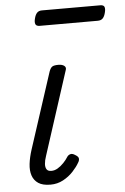

<svg xmlns="http://www.w3.org/2000/svg" viewBox="-55 -804 558 859"><g transform="rotate(-5 224.0 -374.0)"><path d="M137 16Q102 16 82.5 3Q63 -10 55.5 -32.5Q48 -55 51.5 -84.5Q55 -114 66 -148L177 -489Q183 -505 191 -510Q199 -515 218 -515Q236 -515 245 -507.5Q254 -500 249 -488L128 -114Q121 -94 120 -78.5Q119 -63 125 -54Q131 -45 146 -45Q161 -45 175 -53.5Q189 -62 201.5 -75Q214 -88 222 -101Q227 -109 236.5 -112Q246 -115 259 -106Q273 -98 273.5 -89Q274 -80 268 -71Q258 -53 239 -32.5Q220 -12 194 2Q168 16 137 16ZM151 -696Q135 -696 131.5 -705.5Q128 -715 132 -730Q136 -747 144 -755.5Q152 -764 166 -764H428Q444 -764 447 -754.5Q450 -745 446 -730Q442 -713 434 -704.5Q426 -696 411 -696Z"/></g></svg>

Font: Playwrite CO Light
Style: Regular
Weight: 300
Version: Version 1.002